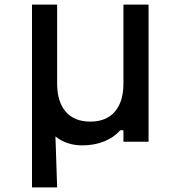

<svg xmlns="http://www.w3.org/2000/svg" viewBox="-20 -620 790 840"><path d="M340 16Q280 16 235 -14Q190 -44 165 -98Q140 -152 140 -224L230 -254Q230 -175 267.5 -131.5Q305 -88 375 -88Q445 -88 482.5 -131.5Q520 -175 520 -254V-600H630V0H520V-50H506Q479 -19 436 -1.5Q393 16 340 16ZM120 200V-600H230V-254V-100H220L230 200Z"/></svg>

Font: Martian Mono SemiExpanded
Style: Regular
Weight: 400
Width: 6
Monospace: yes
Designer: Roman Shamin
Foundry: Evil Martians
Version: Version 1.000